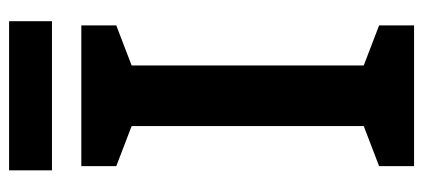

<svg xmlns="http://www.w3.org/2000/svg" viewBox="-268 -640 909 412"><g transform="rotate(-90 186.0 -434.5)"><path d="M337 0H35V-75L121 -108V-606L35 -639V-714H337V-639L251 -606V-108L337 -75ZM346 -869V-777H26V-869Z"/></g></svg>

Font: Noto Sans Lisu SemiBold
Style: Regular
Weight: 600
Designer: Monotype Design Team. David Williams.
Foundry: Monotype Imaging Inc.
Version: Version 2.102; ttfautohint (v1.8.4.7-5d5b)